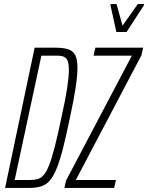

<svg xmlns="http://www.w3.org/2000/svg" viewBox="-20 -922 727 942"><path d="M5 0 150 -688H251Q290 -688 314 -680.5Q338 -673 349 -651.5Q360 -630 360 -591Q360 -551 351 -491.5Q342 -432 323 -344Q305 -257 289.5 -196Q274 -135 258.5 -96.5Q243 -58 225 -37Q207 -16 182.5 -8Q158 0 124 0ZM52 -39H128Q149 -39 165 -43.5Q181 -48 194.5 -63.5Q208 -79 221 -112Q234 -145 248.5 -201Q263 -257 281 -344Q301 -433 309.5 -490Q318 -547 318 -580Q318 -603 314 -617Q310 -631 302 -638Q294 -645 283 -647Q272 -649 257 -649H183ZM296 0 304 -36 627 -649H439L448 -688H682L674 -651L352 -39H549L540 0ZM551 -765 522 -896 523 -902H552L581 -796L656 -902H687L686 -896L601 -765Z"/></svg>

Font: Saira UltraCondensed ExtraLight
Style: Italic
Weight: 250
Width: 1
Italic angle: -12°
Designer: Hector Gatti with collaboration of the Omnibus-Type team
Foundry: Omnibus-Type
Version: Version 1.101